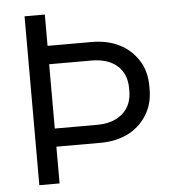

<svg xmlns="http://www.w3.org/2000/svg" viewBox="-51 -747 703 793"><g transform="rotate(-5 300.5 -350.0)"><path d="M164.1 -152.3Q164.1 -170.9 164.1 -227.5Q208 -227.5 338.9 -227.5Q406.2 -227.5 445.3 -261.7Q484.4 -295.9 484.4 -356.4Q484.4 -359.4 484.4 -366.2Q484.4 -426.8 445.3 -460.9Q407.2 -494.1 338.9 -494.1Q280.3 -494.1 164.1 -494.1Q164.1 -512.7 164.1 -570.3Q210 -570.3 347.7 -570.3Q411.1 -570.3 460.9 -545.9Q509.8 -521.5 539.1 -475.6Q568.4 -430.7 568.4 -367.2Q568.4 -363.3 568.4 -355.5Q568.4 -292 538.1 -246.1Q508.8 -200.2 459 -175.8Q409.2 -152.3 347.7 -152.3Q287.1 -152.3 164.1 -152.3ZM80.1 0Q80.1 -174.8 80.1 -700.2Q100.6 -700.2 164.1 -700.2Q164.1 -525.4 164.1 0Q142.6 0 80.1 0Z"/></g></svg>

Font: Kadena Space Grotesk
Style: Regular
Weight: 400
Designer: Florian Karsten
Version: Version 2.000